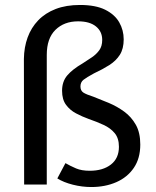

<svg xmlns="http://www.w3.org/2000/svg" viewBox="-20 -743 630 773"><path d="M302.2 -723Q364.7 -723 403.3 -703.9Q441.9 -684.7 460 -653.2Q478 -621.6 478 -584.4Q478 -546.8 462.5 -522.3Q446.9 -497.9 419.9 -480.8Q392.8 -463.7 358.1 -447.5Q328.5 -431.5 316.2 -421.8Q303.9 -412.1 303.9 -394.9Q303.9 -378.1 315.5 -370.4Q327 -362.8 356.5 -353.4Q386 -342.1 418.7 -328.3Q451.5 -314.5 480.1 -293.6Q508.7 -272.7 526.8 -240.8Q544.8 -208.9 544.8 -161.2Q544.8 -105.3 518.8 -67.2Q492.8 -29 448.1 -9.5Q403.4 10 347.6 10Q310.4 10 273.3 0.6Q236.1 -8.8 210.8 -24.6L243.5 -86.2Q264.2 -74.2 286.4 -64.9Q308.5 -55.5 341.4 -55.5Q394.4 -55.5 426.6 -80.6Q458.8 -105.7 458.8 -152Q458.8 -186.4 441.8 -206.9Q424.8 -227.4 397.1 -240.1Q369.4 -252.9 336.7 -264.2Q310.6 -273.6 286.1 -286.6Q261.6 -299.5 245.8 -321Q229.9 -342.5 229.9 -377.4Q229.9 -414.9 250.8 -439.4Q271.7 -464 312.5 -487.7Q331.4 -499.9 349.5 -512Q367.6 -524.1 379.6 -540.6Q391.5 -557 391.5 -582.2Q391.5 -616.2 366.3 -636.6Q341.1 -657.1 294.4 -657.1Q238.2 -657.1 203.2 -622.8Q168.3 -588.5 168.3 -522V0H77.2L76.2 -505.7Q76.8 -552.6 91.2 -592.2Q105.6 -631.7 133.8 -661.1Q162 -690.5 204.2 -706.8Q246.3 -723 302.2 -723Z"/></svg>

Font: Public Sans Thin
Style: Regular
Weight: 100
Designer: The Public Sans project authors (U.S. Web Design System). Libre Franklin designed by Pablo Impallari and Rodrigo Fuenzal
Version: Version 1.008